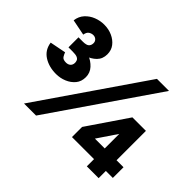

<svg xmlns="http://www.w3.org/2000/svg" viewBox="-144 -956 1206 1206"><g transform="rotate(45 459.0 -353.5)"><path d="M184 -273Q120 -273 74.5 -302.5Q29 -332 21 -389L128 -410Q132 -398 141 -383Q150 -368 177 -368Q196 -368 207.5 -378.5Q219 -389 219 -408Q219 -416 215.5 -425.5Q212 -435 199.5 -441Q187 -447 159 -447H121V-517H154Q200 -517 240 -501.5Q280 -486 305.5 -458Q331 -430 331 -392Q331 -353 309.5 -327Q288 -301 254.5 -287Q221 -273 184 -273ZM121 -472V-536H159Q191 -536 202.5 -547Q214 -558 214 -577Q214 -592 203.5 -602Q193 -612 177 -612Q162 -612 148 -603Q134 -594 130 -569L24 -590Q29 -629 53 -655Q77 -681 110.5 -694Q144 -707 179 -707Q219 -707 252 -692Q285 -677 305 -651Q325 -625 325 -589Q325 -548 299 -522Q273 -496 233.5 -484Q194 -472 154 -472ZM173 0 654 -700H761L280 0ZM614 -115 535 -154 716 -420 779 -359ZM535 -64V-154L593 -159H898V-64ZM731 0V-363L716 -420H836V0Z"/></g></svg>

Font: Figtree Light ExtraBold
Style: Regular
Weight: 800
Version: Version 2.001;gftools[0.9.30]